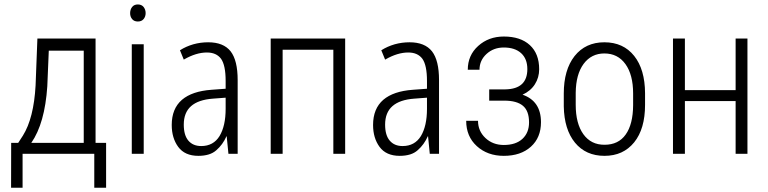

<svg xmlns="http://www.w3.org/2000/svg" viewBox="-20 -705 3522 880"><path d="M123.5 -50.3H363.8V-472.7H203.6L196.8 -309.6Q185.5 -139.6 123.5 -50.3ZM63.5 -50.3 85 -83.5Q134.8 -163.1 143.1 -313.5L151.4 -528.3H418V-50.3H466.3V155.3H412.1V0H83.5V155.3H30.8L31.2 -50.3Z M585.4 -672.9Q594.7 -684.6 611.8 -684.6Q628.9 -684.6 638.2 -672.9Q647.5 -661.1 647.5 -645Q647.5 -628.9 638.2 -617.7Q628.9 -606.4 611.8 -606.4Q594.7 -606.4 585.4 -617.7Q576.2 -628.9 576.4 -645.3Q576.7 -661.6 585.4 -672.9ZM638.7 0H637.2H585.4H584V-1.5V-500.5V-502H585.4H637.2H638.7V-500.5V-1.5Z M1014.2 -206.1V-257.3L956.1 -252.9Q889.2 -248 855.7 -218.5Q822.3 -189 822.3 -133.8Q822.3 -85 843.5 -60.3Q864.7 -35.6 902.3 -35.6Q958 -35.6 986.3 -81.5Q1014.2 -127.9 1014.2 -206.1ZM866.2 -502Q899.4 -511.2 934.1 -511.2Q1004.4 -511.2 1037.1 -469.7Q1069.3 -428.2 1069.3 -337.9V-1V0H1067.9H1027.8H1026.9V-1L1019 -80.6H1018.1Q1001 -42 971.7 -16.6Q957 -3.4 936.5 2.9Q915.5 9.3 889.2 9.3Q827.1 9.3 796.9 -31.7Q767.1 -72.3 767.1 -132.3Q767.1 -207 814 -247.6Q860.4 -287.1 949.2 -293.5L1014.2 -298.3V-334Q1014.2 -405.8 993.2 -435.5Q971.7 -464.4 928.2 -464.4Q878.9 -464.4 823.7 -432.6L822.8 -431.6L821.8 -433.1L805.2 -473.6L804.7 -474.6L805.7 -475.1Q832.5 -492.2 866.2 -502Z M1562 0H1507.8V-477.1H1275.4V0H1220.7V-528.3H1562Z M1937 -206.1V-257.3L1878.9 -252.9Q1812 -248 1778.6 -218.5Q1745.1 -189 1745.1 -133.8Q1745.1 -85 1766.4 -60.3Q1787.6 -35.6 1825.2 -35.6Q1880.9 -35.6 1909.2 -81.5Q1937 -127.9 1937 -206.1ZM1789.1 -502Q1822.3 -511.2 1856.9 -511.2Q1927.2 -511.2 1960 -469.7Q1992.2 -428.2 1992.2 -337.9V-1V0H1990.7H1950.7H1949.7V-1L1941.9 -80.6H1940.9Q1923.8 -42 1894.5 -16.6Q1879.9 -3.4 1859.4 2.9Q1838.4 9.3 1812 9.3Q1750 9.3 1719.7 -31.7Q1689.9 -72.3 1689.9 -132.3Q1689.9 -207 1736.8 -247.6Q1783.2 -287.1 1872.1 -293.5L1937 -298.3V-334Q1937 -405.8 1916 -435.5Q1894.5 -464.4 1851.1 -464.4Q1801.8 -464.4 1746.6 -432.6L1745.6 -431.6L1744.6 -433.1L1728 -473.6L1727.5 -474.6L1728.5 -475.1Q1755.4 -492.2 1789.1 -502Z M2397 -388.2Q2397 -435.5 2368.4 -461.4Q2339.8 -487.3 2289.1 -487.3Q2242.2 -487.3 2210 -457.8Q2177.7 -428.2 2177.7 -385.3H2124Q2124 -451.7 2171.9 -494.6Q2219.7 -537.6 2289.1 -537.6Q2365.7 -537.6 2408.4 -498.3Q2451.2 -459 2451.2 -387.7Q2451.2 -349.6 2431.6 -318.8Q2412.1 -288.1 2375 -271Q2459.5 -241.7 2459.5 -145Q2459.5 -74.2 2413.1 -32.5Q2366.7 9.3 2289.1 9.3Q2214.4 9.3 2165.5 -35.2Q2116.7 -79.6 2116.7 -151.4H2170.9Q2170.9 -104.5 2204.8 -72.5Q2238.8 -40.5 2289.1 -40.5Q2344.2 -40.5 2374.5 -68.6Q2404.8 -96.7 2404.8 -144Q2404.8 -196.8 2376.7 -220.2Q2348.6 -243.7 2291.5 -243.7H2222.2V-295.4H2296.9Q2397 -297.4 2397 -388.2Z M2618.7 -279.8V-224.6Q2618.7 -138.7 2653.8 -89.8Q2689 -41 2751 -41.5Q2814.5 -41.5 2847.7 -88.4Q2881.3 -135.3 2881.8 -223.1V-276.4Q2881.8 -362.3 2846.7 -411.1Q2811.5 -460 2750 -460Q2690.4 -460 2654.8 -412.1Q2619.6 -364.3 2618.7 -279.8ZM2564 -217.3V-276.4Q2564 -384.8 2613.3 -447.8Q2663.6 -511.2 2750 -511.2Q2836.9 -511.2 2886.7 -448.7Q2936 -386.7 2936.5 -277.8V-224.6Q2936.5 -114.3 2886.7 -52.7Q2836.4 9.3 2750.7 9.3Q2665 9.3 2615.2 -51.3Q2565.9 -111.8 2564 -217.3Z M3405.8 0H3351.6V-241.7H3119.1V0H3064.5V-528.3H3119.1V-292H3351.6V-528.3H3405.8Z"/></svg>

Font: MAUL Condensed Light
Style: Light
Weight: 300
Designer: MAUL
Version: Version 2.137; 2017; ttfautohint (v1.8.3)